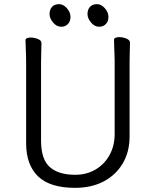

<svg xmlns="http://www.w3.org/2000/svg" viewBox="-20 -888 750 926"><path d="M458 -759Q436 -759 419 -779.5Q402 -800 402 -820Q402 -842 414 -855Q426 -868 448 -868Q468 -868 485.5 -848.5Q503 -829 503 -806Q503 -785 490.5 -772Q478 -759 458 -759ZM275 -759Q253 -759 236 -779.5Q219 -800 219 -820Q219 -842 231 -855Q243 -868 265 -868Q285 -868 302.5 -848.5Q320 -829 320 -806Q320 -785 307.5 -772Q295 -759 275 -759ZM533 -595Q533 -609 532 -630Q531 -651 530.5 -670Q530 -689 530 -697Q530 -703 537.5 -706Q545 -709 555 -709Q572 -709 589.5 -702Q607 -695 607 -682Q607 -670 606 -645Q605 -620 605 -594V-230Q605 -156 572 -100Q539 -44 480 -13Q421 18 342 18Q221 18 163.5 -37.5Q106 -93 106 -198V-586Q106 -617 104.5 -647.5Q103 -678 103 -695Q103 -701 110.5 -704Q118 -707 128 -707Q145 -707 162.5 -700Q180 -693 180 -680Q180 -668 179 -639Q178 -610 178 -584V-210Q178 -119 220.5 -82Q263 -45 342 -45Q398 -45 441 -70.5Q484 -96 508.5 -140.5Q533 -185 533 -242Z"/></svg>

Font: Klee One SemiBold
Style: Regular
Weight: 600
Designer: Fontworks Inc.
Foundry: Fontworks Inc.
Version: Version 1.00;January 12, 2022;FontCreator 13.0.0.2683 64-bit